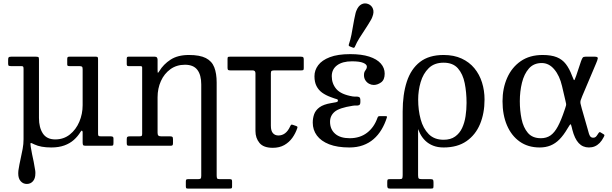

<svg xmlns="http://www.w3.org/2000/svg" viewBox="-20 -851 3573 1121"><path d="M117.5 -38Q117.5 -10 112.2 18.5Q107 47 100 77.8Q93 108.5 87.5 144Q87 149 86.8 153.2Q86.5 157.5 86.5 162Q86.5 191 100.8 207Q115 223 136.5 223Q158.5 223 172.5 207Q186.5 191 186.5 162Q186.5 157.5 186.5 153.2Q186.5 149 185.5 144Q181.5 117.5 176.8 94Q172 70.5 167.2 48.8Q162.5 27 159.5 6Q156.5 -14 159.2 -15.8Q162 -17.5 181.5 -7.5Q199.5 1 223.8 5.5Q248 10 279.5 10Q323 10 355.5 -1.8Q388 -13.5 411.2 -34.2Q434.5 -55 450.5 -81.5Q456 -90.5 459.2 -87.5Q462.5 -84.5 462.5 -79.5V-19Q462.5 -7.5 465.5 -3.8Q468.5 0 479.5 0H628.5Q638.5 0 640.5 -3.5Q642.5 -7 642.5 -17V-43Q642.5 -51 637.5 -53Q632.5 -55 625.5 -55H569.5Q558 -55 555.2 -58Q552.5 -61 552.5 -72V-505Q552.5 -513.5 550.5 -516.8Q548.5 -520 540.5 -520H384.5Q377 -520 374.8 -517Q372.5 -514 372.5 -506V-474.5Q372.5 -468 376.2 -466.5Q380 -465 386.5 -465H441.5Q452.5 -465 457.5 -462.5Q462.5 -460 462.5 -448V-237Q462.5 -185.5 443 -139.8Q423.5 -94 387.5 -65.5Q351.5 -37 302.5 -37Q253 -37 230.2 -71.8Q207.5 -106.5 207.5 -162V-504.5Q207.5 -515.5 203.8 -517.8Q200 -520 188.5 -520H45.5Q34.5 -520 31 -516.8Q27.5 -513.5 27.5 -502V-479Q27.5 -469 31.5 -467Q35.5 -465 45.5 -465H104.5Q113.5 -465 115.5 -461.5Q117.5 -458 117.5 -448.5Z M798 -465Q804 -465 807 -463.5Q810 -462 810 -456.5V-69Q810 -59.5 806.5 -57.2Q803 -55 793 -55H738Q728.5 -55 724.2 -52.2Q720 -49.5 720 -39V-16Q720 -6.5 722.5 -3.2Q725 0 734 0H976Q984.5 0 987.2 -3Q990 -6 990 -15V-38Q990 -49 986.2 -52Q982.5 -55 972.5 -55H921Q909.5 -55 904.8 -59.5Q900 -64 900 -75.5V-283Q900 -334.5 919.5 -377.8Q939 -421 975 -447Q1011 -473 1060 -473Q1109.5 -473 1132.2 -443.2Q1155 -413.5 1155 -358V175.5Q1155 188.5 1151 191.8Q1147 195 1135 195H1077.5Q1069.5 195 1067.2 198Q1065 201 1065 209.5V234.5Q1065 242.5 1066.5 246.2Q1068 250 1076 250H1319.5Q1328 250 1331.5 248.5Q1335 247 1335 239V210Q1335 201.5 1332.8 198.2Q1330.5 195 1322 195H1263Q1250 195 1247.5 190.2Q1245 185.5 1245 172.5V-369Q1245 -422.5 1231 -458.2Q1217 -494 1181.8 -512Q1146.5 -530 1083 -530Q1018 -530 976 -502.8Q934 -475.5 910 -435.5Q905 -427.5 902.5 -426Q900 -424.5 900 -444V-502.5Q900 -509.5 896.5 -514.8Q893 -520 884.5 -520H729.5Q724 -520 722 -517.2Q720 -514.5 720 -508.5V-477.5Q720 -471 722 -468Q724 -465 730.5 -465Z M1715.5 -102.5Q1718 -109 1715.8 -111.5Q1713.5 -114 1707.5 -116L1691.5 -121.5Q1683.5 -124.5 1680.8 -123Q1678 -121.5 1674.5 -114Q1661.5 -85.5 1644.2 -72.8Q1627 -60 1605.5 -60Q1585.5 -60 1573.5 -73.5Q1561.5 -87 1561.5 -117V-423.5Q1561.5 -435 1566.5 -437.5Q1571.5 -440 1582 -440H1737Q1746 -440 1749.8 -441.8Q1753.5 -443.5 1753.5 -452.5V-503.5Q1753.5 -514 1750.2 -517Q1747 -520 1737 -520H1323.5Q1314 -520 1311.2 -518.2Q1308.5 -516.5 1308.5 -507V-455Q1308.5 -445 1312 -442.5Q1315.5 -440 1326 -440H1455.5Q1471.5 -440 1471.5 -423V-86Q1471.5 -45 1495 -16.5Q1518.5 12 1572.5 12Q1611.5 12 1639.8 -4Q1668 -20 1686.8 -46.2Q1705.5 -72.5 1715.5 -102.5Z M2022 -44Q1966.5 -44 1936.8 -70Q1907 -96 1907 -140Q1907 -175.5 1934 -198.5Q1961 -221.5 2039 -233.5Q2050.5 -235.5 2060.8 -234.8Q2071 -234 2077.5 -237.8Q2084 -241.5 2084 -256V-265Q2084 -280 2077.5 -283.8Q2071 -287.5 2060.8 -287Q2050.5 -286.5 2039 -288Q1971 -299.5 1944 -331Q1917 -362.5 1917 -406Q1917 -446.5 1948.2 -469.8Q1979.5 -493 2035 -493L2025 -535Q1952 -535 1905.8 -517.2Q1859.5 -499.5 1837.8 -470.2Q1816 -441 1816 -406Q1816 -372 1827.8 -348.8Q1839.5 -325.5 1860.5 -310.2Q1881.5 -295 1910 -284.5Q1939.5 -273.5 1946.2 -272.2Q1953 -271 1953 -262.5Q1953 -256.5 1941.2 -254Q1929.5 -251.5 1913 -249Q1868.5 -241.5 1845.5 -224.5Q1822.5 -207.5 1814.2 -184.2Q1806 -161 1806 -135Q1806 -92.5 1830.2 -59.8Q1854.5 -27 1902 -8.5Q1949.5 10 2020 10ZM2226 -421Q2226 -454.5 2203.2 -480.2Q2180.5 -506 2135.8 -520.5Q2091 -535 2025 -535L2035 -493Q2079.5 -493 2100.8 -484Q2122 -475 2122 -462Q2122 -453 2117.8 -447Q2113.5 -441 2109.2 -433.5Q2105 -426 2105 -413Q2105 -394.5 2113.8 -381.5Q2122.5 -368.5 2135.5 -361.8Q2148.5 -355 2162 -355Q2184 -355 2205 -370Q2226 -385 2226 -421ZM2022 -44 2020 10Q2064 10 2099.2 -2.8Q2134.5 -15.5 2161.2 -38.8Q2188 -62 2207.2 -94Q2226.5 -126 2238.5 -164Q2240.5 -169.5 2238.8 -171.2Q2237 -173 2229 -173H2198Q2191 -173 2188.5 -170.8Q2186 -168.5 2184 -163.5Q2164.5 -107.5 2123 -75.8Q2081.5 -44 2022 -44ZM2146.5 -736Q2149 -740.5 2150.8 -744.5Q2152.5 -748.5 2154 -752.5Q2165 -779.5 2157.5 -799.5Q2150 -819.5 2130 -827.5Q2109.5 -835.5 2090.8 -826Q2072 -816.5 2061 -789Q2059.5 -785 2058 -781.2Q2056.5 -777.5 2055.5 -772Q2047.5 -737.5 2042.5 -707Q2037.5 -676.5 2032 -648.5Q2026.5 -620.5 2017.5 -594Q2015.5 -588.5 2016.2 -585.2Q2017 -582 2023.5 -579.5L2037.5 -574Q2043 -571.5 2046.2 -572Q2049.5 -572.5 2052 -578Q2063 -604 2078.2 -628.2Q2093.5 -652.5 2111 -678.8Q2128.5 -705 2146.5 -736Z M2421 172V-250L2331 -200V172Q2331 186 2328.2 190.5Q2325.5 195 2311.5 195H2254.5Q2245 195 2243 198.5Q2241 202 2241 212V232Q2241 241.5 2243.8 245.8Q2246.5 250 2256.5 250H2495.5Q2506 250 2508.5 247.8Q2511 245.5 2511 234.5V214Q2511 202 2508 198.5Q2505 195 2493.5 195H2444.5Q2429.5 195 2425.2 191.2Q2421 187.5 2421 172ZM2421.5 -270Q2421.5 -322 2436 -371.5Q2450.5 -421 2483 -453Q2515.5 -485 2570 -485Q2624.5 -485 2653.5 -452Q2682.5 -419 2693.2 -365.5Q2704 -312 2704 -250Q2704 -211 2698.2 -172.8Q2692.5 -134.5 2678 -103.5Q2663.5 -72.5 2637.2 -53.8Q2611 -35 2570 -35Q2515.5 -35 2483 -68Q2450.5 -101 2436 -154.5Q2421.5 -208 2421.5 -270ZM2331 -200Q2331 -182 2336.8 -173.2Q2342.5 -164.5 2351.5 -160.5Q2360.5 -156.5 2371.5 -153.5Q2382.5 -150.5 2393.2 -144.5Q2404 -138.5 2412.5 -125Q2419.5 -97 2432 -72.2Q2444.5 -47.5 2463.5 -29.2Q2482.5 -11 2509 -0.5Q2535.5 10 2570 10Q2650.5 10 2703.5 -26.8Q2756.5 -63.5 2782.8 -126.8Q2809 -190 2809 -270Q2809 -322.5 2794.2 -369.5Q2779.5 -416.5 2749.8 -452.5Q2720 -488.5 2675.2 -509.2Q2630.5 -530 2570 -530Q2484.5 -530 2432 -489.2Q2379.5 -448.5 2355.2 -374.2Q2331 -300 2331 -200Z M3131 10Q3166 10 3194.2 -1.5Q3222.5 -13 3246.5 -37.2Q3270.5 -61.5 3293 -100Q3307.5 -124.5 3310.8 -125.5Q3314 -126.5 3318.5 -107L3321.5 -94Q3335 -41 3358.8 -15.5Q3382.5 10 3418.5 10Q3437 10 3452.5 3.5Q3468 -3 3481 -16.2Q3494 -29.5 3504 -49Q3509 -58 3509 -61.2Q3509 -64.5 3504.5 -67L3486.5 -78Q3483 -81 3479.5 -79Q3476 -77 3470 -67Q3463 -55.5 3457.5 -51.2Q3452 -47 3443.5 -47Q3431 -47 3424.8 -56.8Q3418.5 -66.5 3411.5 -96L3376.5 -218Q3371 -237.5 3369.2 -246.8Q3367.5 -256 3370 -264.8Q3372.5 -273.5 3379.5 -290L3459.5 -479Q3469 -500.5 3470.2 -510.2Q3471.5 -520 3453 -520H3398.5Q3387 -520 3382.8 -515.2Q3378.5 -510.5 3372.5 -494L3344 -408.5Q3338 -391.5 3335.2 -386Q3332.5 -380.5 3329.5 -386Q3326.5 -391.5 3320 -408.5Q3304.5 -450 3283.8 -477Q3263 -504 3230.8 -517Q3198.5 -530 3148 -530Q3072.5 -530 3020.2 -493.8Q2968 -457.5 2941 -396.2Q2914 -335 2914 -260Q2914 -180 2940 -119.2Q2966 -58.5 3014.5 -24.2Q3063 10 3131 10ZM3138 -44Q3088.5 -44 3062 -75.2Q3035.5 -106.5 3025.2 -156Q3015 -205.5 3015 -260Q3015 -317 3027.5 -368Q3040 -419 3068 -451Q3096 -483 3143 -483Q3185 -483 3216.2 -446Q3247.5 -409 3261.5 -348L3281 -264.5Q3284 -252 3285 -246.2Q3286 -240.5 3284.8 -235.2Q3283.5 -230 3280 -219.5L3276.5 -209Q3256.5 -149 3237 -112.8Q3217.5 -76.5 3194 -60.2Q3170.5 -44 3138 -44Z"/></svg>

Font: Besley
Style: Regular
Weight: 400
Designer: Owen Earl
Foundry: indestructible type*
Version: Version 4.000